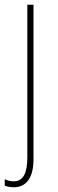

<svg xmlns="http://www.w3.org/2000/svg" viewBox="-36 -547 242 808"><path d="M22 241C67 241 105 211 105 123V-527H79V115C79 179 63 216 22 216C9 216 -6 213 -16 207V234C-7 238 5 241 22 241Z"/></svg>

Font: Noto Sans Devanagari Condensed Thin
Style: Regular
Weight: 100
Width: 3
Designer: Jelle Bosma - Monotype Design Team
Foundry: Monotype Imaging Inc.
Version: Version 2.004